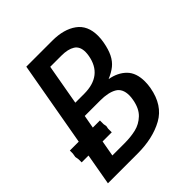

<svg xmlns="http://www.w3.org/2000/svg" viewBox="-197 -859 993 993"><g transform="rotate(-45 300.0 -362.5)"><path d="M54.5 -172.5H4.5V-194L1 -215.5L4.5 -237V-259H69.5L152 -725H342.5Q426 -725 476.8 -688.2Q527.5 -651.5 527.5 -576Q527.5 -552.5 523.5 -532Q515.5 -487 501 -458Q486.5 -429 464.2 -411Q442 -393 407.5 -378.5Q464 -368.5 498 -334.5Q532 -300.5 532 -237Q532 -214 528 -192.5Q509 -86 431 -43Q353 0 241.5 0H24ZM421 -213.5Q424 -230 424 -243Q424 -293 390.5 -312Q357 -331 299 -331H185.5L172.5 -259H224.5V-231.5L227.5 -215.5L224.5 -199.5V-172.5H157.5L142 -85.5H230Q277 -85.5 314.8 -94.5Q352.5 -103.5 382 -131.5Q411.5 -159.5 421 -213.5ZM420 -536Q422.5 -552 422.5 -562Q422.5 -603 395.5 -620Q368.5 -637 320.5 -637H239L199.5 -414H263.5Q398.5 -414 420 -536Z"/></g></svg>

Font: JuliaMono Medium
Style: Italic
Weight: 500
Italic angle: -9°
Monospace: yes
Designer: cormullion
Foundry: corm
Version: Version 0.054; ttfautohint (v1.8.4)